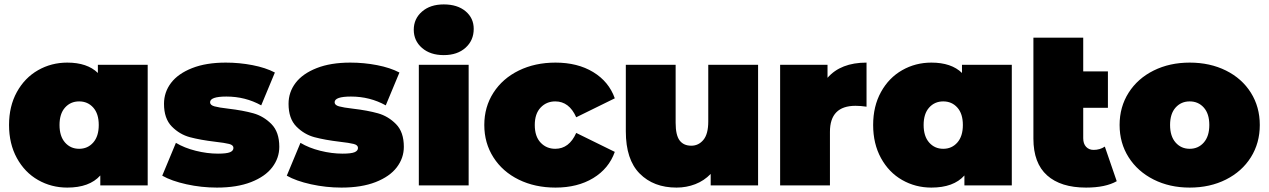

<svg xmlns="http://www.w3.org/2000/svg" viewBox="-20 -841 5756 871"><path d="M650 -547H424V-510C392 -541.3 345.7 -557 285 -557C237 -557 192.8 -545.5 152.5 -522.5C112.2 -499.5 80.2 -466.5 56.5 -423.5C32.8 -380.5 21 -330.7 21 -274C21 -217.3 32.8 -167.3 56.5 -124C80.2 -80.7 112.2 -47.5 152.5 -24.5C192.8 -1.5 237 10 285 10C352.3 10 402.3 -8.3 435 -45V0H650ZM403 -194.5C386.3 -175.5 365 -166 339 -166C313 -166 291.7 -175.5 275 -194.5C258.3 -213.5 250 -240 250 -274C250 -308 258.3 -334.3 275 -353C291.7 -371.7 313 -381 339 -381C365 -381 386.3 -371.7 403 -353C419.7 -334.3 428 -308 428 -274C428 -240 419.7 -213.5 403 -194.5Z M826 -5C871.3 5 917.3 10 964 10C1024.7 10 1076.3 1.7 1119 -15C1161.7 -31.7 1193.7 -54 1215 -82C1236.3 -110 1247 -141 1247 -175C1247 -219.7 1235.2 -254 1211.5 -278C1187.8 -302 1160.5 -318.3 1129.5 -327C1098.5 -335.7 1060.7 -342.7 1016 -348C987.3 -351.3 966.3 -354.8 953 -358.5C939.7 -362.2 933 -368.3 933 -377C933 -394.3 957.7 -403 1007 -403C1064.3 -403 1117 -389.7 1165 -363L1227 -512C1199 -526.7 1165.2 -537.8 1125.5 -545.5C1085.8 -553.2 1045.3 -557 1004 -557C944.7 -557 893.8 -548.7 851.5 -532C809.2 -515.3 777.3 -493 756 -465C734.7 -437 724 -405.3 724 -370C724 -325.3 735.8 -291 759.5 -267C783.2 -243 810.7 -226.8 842 -218.5C873.3 -210.2 911.3 -203.3 956 -198C985.3 -194.7 1006.5 -191.3 1019.5 -188C1032.5 -184.7 1039 -178.7 1039 -170C1039 -161.3 1033.8 -154.8 1023.5 -150.5C1013.2 -146.2 995 -144 969 -144C936.3 -144 902.7 -148.3 868 -157C833.3 -165.7 803.3 -177.7 778 -193L716 -44C744 -28 780.7 -15 826 -5Z M1391 -5C1436.3 5 1482.3 10 1529 10C1589.7 10 1641.3 1.7 1684 -15C1726.7 -31.7 1758.7 -54 1780 -82C1801.3 -110 1812 -141 1812 -175C1812 -219.7 1800.2 -254 1776.5 -278C1752.8 -302 1725.5 -318.3 1694.5 -327C1663.5 -335.7 1625.7 -342.7 1581 -348C1552.3 -351.3 1531.3 -354.8 1518 -358.5C1504.7 -362.2 1498 -368.3 1498 -377C1498 -394.3 1522.7 -403 1572 -403C1629.3 -403 1682 -389.7 1730 -363L1792 -512C1764 -526.7 1730.2 -537.8 1690.5 -545.5C1650.8 -553.2 1610.3 -557 1569 -557C1509.7 -557 1458.8 -548.7 1416.5 -532C1374.2 -515.3 1342.3 -493 1321 -465C1299.7 -437 1289 -405.3 1289 -370C1289 -325.3 1300.8 -291 1324.5 -267C1348.2 -243 1375.7 -226.8 1407 -218.5C1438.3 -210.2 1476.3 -203.3 1521 -198C1550.3 -194.7 1571.5 -191.3 1584.5 -188C1597.5 -184.7 1604 -178.7 1604 -170C1604 -161.3 1598.8 -154.8 1588.5 -150.5C1578.2 -146.2 1560 -144 1534 -144C1501.3 -144 1467.7 -148.3 1433 -157C1398.3 -165.7 1368.3 -177.7 1343 -193L1281 -44C1309 -28 1345.7 -15 1391 -5Z M1880 -547V0H2106V-547ZM1894.5 -623.5C1919.5 -601.8 1952.3 -591 1993 -591C2034.3 -591 2067.3 -602.2 2092 -624.5C2116.7 -646.8 2129 -675.3 2129 -710C2129 -742.7 2116.7 -769.3 2092 -790C2067.3 -810.7 2034.3 -821 1993 -821C1952.3 -821 1919.5 -810.2 1894.5 -788.5C1869.5 -766.8 1857 -739.3 1857 -706C1857 -672.7 1869.5 -645.2 1894.5 -623.5Z M2333.5 -26C2382.5 -2 2438 10 2500 10C2566.7 10 2623.7 -4.3 2671 -33C2718.3 -61.7 2751 -101.3 2769 -152L2594 -238C2572.7 -190 2541 -166 2499 -166C2472.3 -166 2450.2 -175.3 2432.5 -194C2414.8 -212.7 2406 -239.3 2406 -274C2406 -308 2414.8 -334.3 2432.5 -353C2450.2 -371.7 2472.3 -381 2499 -381C2541 -381 2572.7 -357 2594 -309L2769 -395C2751 -445.7 2718.3 -485.3 2671 -514C2623.7 -542.7 2566.7 -557 2500 -557C2438 -557 2382.5 -545 2333.5 -521C2284.5 -497 2246.2 -463.5 2218.5 -420.5C2190.8 -377.5 2177 -328.7 2177 -274C2177 -219.3 2190.8 -170.3 2218.5 -127C2246.2 -83.7 2284.5 -50 2333.5 -26Z M3419 -547H3193V-290C3193 -252 3185.7 -224.2 3171 -206.5C3156.3 -188.8 3138 -180 3116 -180C3092.7 -180 3075 -188 3063 -204C3051 -220 3045 -246.7 3045 -284V-547H2819V-245C2819 -159.7 2840 -95.8 2882 -53.5C2924 -11.2 2979.7 10 3049 10C3079 10 3107.3 4.8 3134 -5.5C3160.7 -15.8 3184 -31.3 3204 -52V0H3419Z M3911 -557C3833 -557 3774 -534 3734 -488V-547H3519V0H3745V-243C3745 -321.7 3783.7 -361 3861 -361C3876.3 -361 3893 -359.7 3911 -357Z M4570 -547H4344V-510C4312 -541.3 4265.7 -557 4205 -557C4157 -557 4112.8 -545.5 4072.5 -522.5C4032.2 -499.5 4000.2 -466.5 3976.5 -423.5C3952.8 -380.5 3941 -330.7 3941 -274C3941 -217.3 3952.8 -167.3 3976.5 -124C4000.2 -80.7 4032.2 -47.5 4072.5 -24.5C4112.8 -1.5 4157 10 4205 10C4272.3 10 4322.3 -8.3 4355 -45V0H4570ZM4323 -194.5C4306.3 -175.5 4285 -166 4259 -166C4233 -166 4211.7 -175.5 4195 -194.5C4178.3 -213.5 4170 -240 4170 -274C4170 -308 4178.3 -334.3 4195 -353C4211.7 -371.7 4233 -381 4259 -381C4285 -381 4306.3 -371.7 4323 -353C4339.7 -334.3 4348 -308 4348 -274C4348 -240 4339.7 -213.5 4323 -194.5Z M5046 -19 4992 -176C4977.3 -166 4960.3 -161 4941 -161C4927 -161 4915.7 -165.7 4907 -175C4898.3 -184.3 4894 -197.3 4894 -214V-352H5006V-517H4894V-670H4668V-212C4668 -138 4688.7 -82.5 4730 -45.5C4771.3 -8.5 4830.3 10 4907 10C4965.7 10 5012 0.3 5046 -19Z M5213.5 -26.5C5261.8 -2.2 5316.3 10 5377 10C5438.3 10 5493.2 -2.2 5541.5 -26.5C5589.8 -50.8 5627.5 -84.5 5654.5 -127.5C5681.5 -170.5 5695 -219.3 5695 -274C5695 -328.7 5681.5 -377.5 5654.5 -420.5C5627.5 -463.5 5589.8 -497 5541.5 -521C5493.2 -545 5438.3 -557 5377 -557C5316.3 -557 5261.8 -545 5213.5 -521C5165.2 -497 5127.3 -463.5 5100 -420.5C5072.7 -377.5 5059 -328.7 5059 -274C5059 -219.3 5072.7 -170.5 5100 -127.5C5127.3 -84.5 5165.2 -50.8 5213.5 -26.5ZM5441 -194.5C5424.3 -175.5 5403 -166 5377 -166C5351 -166 5329.7 -175.5 5313 -194.5C5296.3 -213.5 5288 -240 5288 -274C5288 -308 5296.3 -334.3 5313 -353C5329.7 -371.7 5351 -381 5377 -381C5403 -381 5424.3 -371.7 5441 -353C5457.7 -334.3 5466 -308 5466 -274C5466 -240 5457.7 -213.5 5441 -194.5Z"/></svg>

Font: Montserrat Custom Black
Style: Regular
Weight: 900
Designer: Julieta Ulanovsky
Foundry: Julieta Ulanovsky
Version: Version 7.200